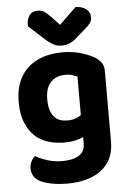

<svg xmlns="http://www.w3.org/2000/svg" viewBox="-61 -773 683 1017"><g transform="rotate(-5 280.5 -265.0)"><path d="M360 -39Q340 -30 315 -24.5Q290 -19 258 -19Q213 -19 172.5 -31.5Q132 -44 102 -72Q72 -100 54 -145Q36 -190 36 -255Q36 -314 54 -359Q72 -404 105.5 -434.5Q139 -465 185.5 -480.5Q232 -496 289 -496Q345 -496 391.5 -481.5Q438 -467 464 -450Q483 -437 494 -420.5Q505 -404 505 -379V-2Q505 50 486 88Q467 126 433.5 150.5Q400 175 355 187Q310 199 258 199Q204 199 164.5 190Q125 181 102 167Q68 143 68 103Q68 82 77 64.5Q86 47 97 39Q125 55 161.5 66.5Q198 78 239 78Q295 78 327.5 58.5Q360 39 360 -6ZM285 -134Q309 -134 326.5 -140Q344 -146 358 -156V-361Q346 -366 331.5 -371Q317 -376 295 -376Q247 -376 217.5 -346.5Q188 -317 188 -254Q188 -220 195.5 -197Q203 -174 216 -160Q229 -146 246.5 -140Q264 -134 285 -134ZM290 -642 380 -729Q415 -728 436 -711.5Q457 -695 457 -669Q457 -649 446.5 -635.5Q436 -622 413 -603L365 -561Q330 -532 292 -532Q280 -532 270 -533.5Q260 -535 249 -540.5Q238 -546 225.5 -555Q213 -564 197 -579L121 -648Q120 -650 120 -654Q120 -658 120 -662Q120 -686 134 -706.5Q148 -727 178 -727Q187 -727 194.5 -725.5Q202 -724 210.5 -719Q219 -714 228.5 -705.5Q238 -697 251 -684Z"/></g></svg>

Font: Baloo Paaji 2
Style: Bold
Weight: 700
Designer: Shuchita Grover, Noopur Datye and Ek Type
Foundry: Ek Type
Version: Version 1.640;hotconv 1.0.111;makeotfexe 2.5.65597; ttfautoh